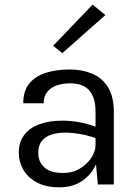

<svg xmlns="http://www.w3.org/2000/svg" viewBox="-20 -786 590 818"><path d="M234 12Q173.5 12 135 -9.8Q96.5 -31.5 78.2 -65Q60 -98.5 60 -134Q60 -182 84.2 -212.5Q108.5 -243 150.2 -257.5Q192 -272 245 -272Q316 -272 387 -246.5V-310Q387 -431 280.5 -431Q212 -431 182 -395.5Q166 -376.5 166 -346H79Q79 -398.5 104.8 -430Q130.5 -461.5 175.2 -475.8Q220 -490 277 -490Q329 -490 371.8 -472.5Q414.5 -455 439.8 -415Q465 -375 465 -308V0H397L389 -86Q370 -42.5 330 -15.2Q290 12 234 12ZM249 -49Q289.5 -49 320.5 -67.8Q351.5 -86.5 369.2 -114Q387 -141.5 387 -168V-197.5Q356 -209 321.2 -215Q286.5 -221 257 -221Q227 -221 201 -213.2Q175 -205.5 159 -186.5Q143 -167.5 143 -134Q143 -97 168.8 -73Q194.5 -49 249 -49ZM245.5 -559.5 206.5 -591 374.5 -766.5 429 -722Z"/></svg>

Font: Betina Sans
Style: Regular
Weight: 400
Designer: Jonathan Pinhorn (font) & Cristiano Sobral (main changes)
Version: Version 2.001;April 28, 2021;FontCreator 13.0.0.2655 32-bit;